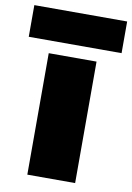

<svg xmlns="http://www.w3.org/2000/svg" viewBox="-115 -824 604 878"><g transform="rotate(10 187.5 -384.5)"><path d="M297 -564V0H75V-564ZM403 -769V-622H-28V-769Z"/></g></svg>

Font: Poppins Black A&M
Style: Regular
Weight: 900
Designer: Ninad Kale (Devanagari), Jonny Pinhorn (Latin)
Foundry: Indian Type Foundry
Version: 4.004